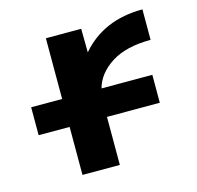

<svg xmlns="http://www.w3.org/2000/svg" viewBox="-84 -622 733 713"><g transform="rotate(-15 282.5 -266.0)"><path d="M148.4 -523.4H284.2L285.2 -432.6Q372.1 -534.2 522.5 -534.2V-417Q427.7 -417 371.1 -380.9Q314.5 -344.7 299.8 -290H495.1V-182.6H292V2H148.4V-182.6H29.3V-290H148.4Z"/></g></svg>

Font: Nasu
Style: Bold
Weight: 700
Designer: Ryoko NISHIZUKA (kana &amp; ideographs); Paul D. Hunt (Latin, Greek &amp; Cyrillic); Wenlong ZHANG (bopomofo); Sandoll C
Version: Version 2014.1215